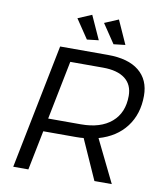

<svg xmlns="http://www.w3.org/2000/svg" viewBox="-96 -983 915 1062"><g transform="rotate(10 361.5 -452.0)"><path d="M407 -224Q388.5 -222 364 -222H180.5L136 0H51L191 -700H459.5Q573.5 -700 634.2 -650.8Q695 -601.5 695 -511.5Q695 -409 640.8 -337.5Q586.5 -266 488 -238L604.5 0H507ZM258 -870.5 335.5 -903.5 395.5 -771 330 -763.5ZM407.5 -870.5 485.5 -903.5 545 -771 479.5 -763.5ZM261 -626 195 -296H379Q489 -296 550.5 -348.8Q612 -401.5 612 -496.5Q612 -559.5 568.8 -592.8Q525.5 -626 445 -626Z"/></g></svg>

Font: Argentum Sans Light
Style: Italic
Weight: 300
Italic angle: -11.3°
Designer: Julieta Ulanovsky (font), Owen Earl (portions from Jones font), Cristiano Sobral (main changes and remaster)
Foundry: Julieta Ulanovsky (font), Owen Earl (portions from Jones font), Cristiano Sobral (main changes and remaster)
Version: Version 3.127